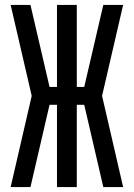

<svg xmlns="http://www.w3.org/2000/svg" viewBox="-20 -755 540 775"><path d="M23 0 108 -368 23 -735H103L180 -404H210V-735H290V-404H320L397 -735H477L392 -368L477 0H397L320 -332H290V0H210V-332H180L103 0Z"/></svg>

Font: Iosevka SS01
Style: Regular
Weight: 400
Monospace: yes
Designer: Belleve Invis
Foundry: Belleve Invis
Version: 2.3.3; ttfautohint (v1.8.3)